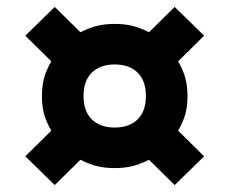

<svg xmlns="http://www.w3.org/2000/svg" viewBox="-20 -569 658 554"><path d="M53 -118 128 -192Q113 -218 107 -240.5Q101 -263 101 -291Q101 -320 107 -343Q113 -366 128 -392L53 -466L138 -549L212 -476Q238 -489 260.5 -494.5Q283 -500 311 -500Q339 -500 361.5 -494.5Q384 -489 410 -476L484 -549L569 -466L494 -392Q509 -366 515 -343Q521 -320 521 -291Q521 -263 515 -240.5Q509 -218 494 -192L569 -118L484 -35L410 -108Q384 -95 361.5 -89.5Q339 -84 311 -84Q283 -84 260.5 -89.5Q238 -95 212 -108L138 -35ZM401 -292Q401 -336 377 -359.5Q353 -383 311 -383Q269 -383 245 -359.5Q221 -336 221 -292Q221 -248 245 -224.5Q269 -201 311 -201Q353 -201 377 -224.5Q401 -248 401 -292Z"/></svg>

Font: Athiti
Style: Bold
Weight: 700
Designer: CadsonDemak Team
Foundry: CadsonDemak
Version: Version 1.033